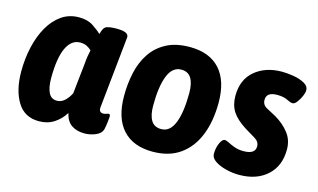

<svg xmlns="http://www.w3.org/2000/svg" viewBox="-70 -729 1549 934"><g transform="rotate(15 704.0 -261.5)"><path d="M170 8Q97 8 61 -51.5Q25 -111 25 -205Q25 -269 38.5 -328Q52 -387 78 -432.5Q104 -478 142 -504.5Q180 -531 230 -531Q273 -531 301.5 -512Q330 -493 345 -478Q350 -496 355.5 -506Q361 -516 373 -520Q385 -524 410 -525H422Q482 -525 480 -497L443 -138Q441 -122 446.5 -115.5Q452 -109 464 -109Q471 -109 478.5 -112Q486 -115 490 -115Q500 -115 497 -94Q496 -84 494.5 -70.5Q493 -57 489 -38Q483 -15 455.5 -3.5Q428 8 400 8Q360 8 334 -10Q308 -28 299 -68Q279 -35 246.5 -13.5Q214 8 170 8ZM229 -111Q251 -111 268.5 -127.5Q286 -144 297 -167L313 -315Q315 -342 318 -359.5Q321 -377 324 -390Q314 -400 300 -407Q286 -414 267 -414Q222 -414 198 -362.5Q174 -311 174 -210Q174 -164 187 -137.5Q200 -111 229 -111Z M742 8Q644 8 591.5 -50Q539 -108 539 -219Q539 -281 551.5 -337Q564 -393 593 -436.5Q622 -480 670 -505.5Q718 -531 788 -531Q887 -531 939.5 -473Q992 -415 992 -305Q992 -212 964 -141.5Q936 -71 880.5 -31.5Q825 8 742 8ZM755 -109Q799 -109 820.5 -163Q842 -217 842 -314Q842 -362 826 -388Q810 -414 776 -414Q731 -414 709.5 -360Q688 -306 688 -209Q688 -161 704 -135Q720 -109 755 -109Z M1178 8Q1145 8 1111.5 -0.5Q1078 -9 1056 -24Q1034 -39 1034 -59Q1034 -90 1045 -114Q1056 -138 1068 -138Q1077 -138 1091 -130.5Q1105 -123 1124.5 -116Q1144 -109 1169 -109Q1228 -109 1228 -148Q1228 -172 1204.5 -186Q1181 -200 1153 -217Q1104 -248 1083 -280.5Q1062 -313 1062 -359Q1062 -441 1115.5 -486Q1169 -531 1252 -531Q1279 -531 1311 -525.5Q1343 -520 1366 -507Q1389 -494 1388 -472Q1388 -461 1380 -443Q1372 -425 1361 -410.5Q1350 -396 1340 -396Q1329 -396 1309.5 -406Q1290 -416 1258 -416Q1204 -416 1204 -377Q1204 -352 1226.5 -339.5Q1249 -327 1276 -313Q1318 -288 1345 -253.5Q1372 -219 1372 -171Q1372 -88 1319 -40Q1266 8 1178 8Z"/></g></svg>

Font: Asap Semi Condensed Semi Condensed Regular
Style: Bold Italic
Weight: 700
Width: 4
Italic angle: -6°
Designer: Pablo Cosgaya
Foundry: Omnibus-Type
Version: Version 3.001; ttfautohint (v1.8.4.7-5d5b)